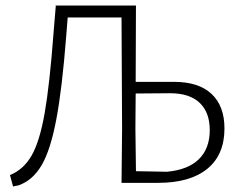

<svg xmlns="http://www.w3.org/2000/svg" viewBox="-20 -659 868 692"><path d="M789 -196Q789 -101 727 -50.5Q665 0 550 0H418L420 -194L418 -596H224L219 -533Q204 -340 183 -229Q162 -118 130 -63.5Q98 -9 47 9L27 13L16 -28Q65 -48 94 -98.5Q123 -149 141 -251.5Q159 -354 173 -541L181 -637L180 -639H470L469 -364H607Q696 -364 742.5 -320.5Q789 -277 789 -196ZM736 -190Q736 -254 699.5 -288.5Q663 -323 593 -323L469 -322L468 -197L470 -42L582 -40Q658 -47 697 -85.5Q736 -124 736 -190Z"/></svg>

Font: Luna Sans Light
Style: Regular
Weight: 300
Designer: Juan Pablo del Peral
Foundry: Huerta Tipografica
Version: Version 2.001; ttfautohint (v1.5)